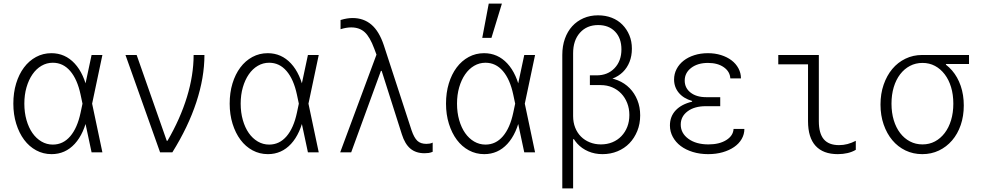

<svg xmlns="http://www.w3.org/2000/svg" viewBox="-20 -845 5440 1065"><path d="M445 -305V-235L427 -320Q409 -405 369.5 -451Q330 -497 273 -497Q239 -497 210 -480Q181 -463 160 -432.5Q139 -402 127 -360.5Q115 -319 115 -270Q115 -221 127 -179Q139 -137 160 -107Q181 -77 210 -60Q239 -43 273 -43Q330 -43 369.5 -89Q409 -135 427 -220ZM468 -210Q447 -104 394.5 -47Q342 10 266 10Q220 10 181 -11Q142 -32 114 -69.5Q86 -107 70 -158.5Q54 -210 54 -270Q54 -331 69.5 -382Q85 -433 113 -470.5Q141 -508 180 -529Q219 -550 265 -550Q341 -550 394 -493Q447 -436 468 -330L480 -270ZM438 -371H452L488 -540H548L491 -270L548 0H488L452 -169H438L462 -270Z M868 0H936Q1024 -141 1069 -278Q1114 -415 1114 -540H1054Q1054 -428 1017 -307Q980 -186 909 -64H905L738 -540H676Z M1645 -305V-235L1627 -320Q1609 -405 1569.5 -451Q1530 -497 1473 -497Q1439 -497 1410 -480Q1381 -463 1360 -432.5Q1339 -402 1327 -360.5Q1315 -319 1315 -270Q1315 -221 1327 -179Q1339 -137 1360 -107Q1381 -77 1410 -60Q1439 -43 1473 -43Q1530 -43 1569.5 -89Q1609 -135 1627 -220ZM1668 -210Q1647 -104 1594.5 -47Q1542 10 1466 10Q1420 10 1381 -11Q1342 -32 1314 -69.5Q1286 -107 1270 -158.5Q1254 -210 1254 -270Q1254 -331 1269.5 -382Q1285 -433 1313 -470.5Q1341 -508 1380 -529Q1419 -550 1465 -550Q1541 -550 1594 -493Q1647 -436 1668 -330L1680 -270ZM1638 -371H1652L1688 -540H1748L1691 -270L1748 0H1688L1652 -169H1638L1662 -270Z M1867 0H1928L2093 -452H2097L2209 -100Q2226 -46 2256.5 -20.5Q2287 5 2335 5Q2347 5 2357.5 3.5Q2368 2 2380 -3V-54Q2372 -50 2363.5 -48.5Q2355 -47 2345 -47Q2313 -47 2295 -64Q2277 -81 2263 -122L2109 -594Q2083 -672 2040 -708.5Q1997 -745 1936 -745Q1921 -745 1905 -742.5Q1889 -740 1869 -734V-683Q1885 -688 1899.5 -690.5Q1914 -693 1928 -693Q1974 -693 2003 -666.5Q2032 -640 2056 -575L2075 -524L2078 -568Z M2845 -305V-235L2827 -320Q2809 -405 2769.5 -451Q2730 -497 2673 -497Q2639 -497 2610 -480Q2581 -463 2560 -432.5Q2539 -402 2527 -360.5Q2515 -319 2515 -270Q2515 -221 2527 -179Q2539 -137 2560 -107Q2581 -77 2610 -60Q2639 -43 2673 -43Q2730 -43 2769.5 -89Q2809 -135 2827 -220ZM2868 -210Q2847 -104 2794.5 -47Q2742 10 2666 10Q2620 10 2581 -11Q2542 -32 2514 -69.5Q2486 -107 2470 -158.5Q2454 -210 2454 -270Q2454 -331 2469.5 -382Q2485 -433 2513 -470.5Q2541 -508 2580 -529Q2619 -550 2665 -550Q2741 -550 2794 -493Q2847 -436 2868 -330L2880 -270ZM2838 -371H2852L2888 -540H2948L2891 -270L2948 0H2888L2852 -169H2838L2862 -270ZM2764 -825H2691L2655 -635H2706Z M3159 -201V-550Q3159 -621 3197 -663.5Q3235 -706 3298 -706Q3357 -706 3392 -669.5Q3427 -633 3427 -571Q3427 -507 3389 -467Q3351 -427 3289 -427H3252V-373H3312Q3347 -373 3376 -360.5Q3405 -348 3426 -326Q3447 -304 3459 -273.5Q3471 -243 3471 -207Q3471 -171 3459.5 -141.5Q3448 -112 3427 -90Q3406 -68 3377 -56Q3348 -44 3313 -44Q3280 -44 3251.5 -55.5Q3223 -67 3202.5 -87.5Q3182 -108 3170.5 -137Q3159 -166 3159 -201ZM3159 -73H3197L3129 -201Q3129 -154 3143 -115Q3157 -76 3182 -48.5Q3207 -21 3243 -5.5Q3279 10 3322 10Q3367 10 3405.5 -6Q3444 -22 3471.5 -50.5Q3499 -79 3515 -118.5Q3531 -158 3531 -205Q3531 -251 3515.5 -289.5Q3500 -328 3472.5 -356Q3445 -384 3407 -399.5Q3369 -415 3324 -415L3304 -396Q3344 -396 3377.5 -409Q3411 -422 3435 -445.5Q3459 -469 3472 -502Q3485 -535 3485 -575Q3485 -616 3471 -649.5Q3457 -683 3432.5 -708Q3408 -733 3373.5 -746.5Q3339 -760 3297 -760Q3253 -760 3216.5 -744Q3180 -728 3154 -699.5Q3128 -671 3113.5 -630.5Q3099 -590 3099 -540V200H3159Z M4031 -410H4090Q4090 -440 4076 -466Q4062 -492 4037.5 -510.5Q4013 -529 3979.5 -539.5Q3946 -550 3907 -550Q3866 -550 3831.5 -539Q3797 -528 3772 -508.5Q3747 -489 3733 -462Q3719 -435 3719 -404Q3719 -362 3745 -330.5Q3771 -299 3819 -285V-281Q3760 -267 3728 -233Q3696 -199 3696 -149Q3696 -115 3712 -85.5Q3728 -56 3756 -35Q3784 -14 3823 -2Q3862 10 3908 10Q3952 10 3988.5 -0.5Q4025 -11 4052 -29.5Q4079 -48 4094 -74Q4109 -100 4109 -130H4049Q4047 -92 4008.5 -68Q3970 -44 3910 -44Q3841 -44 3798.5 -75Q3756 -106 3756 -154Q3756 -199 3794 -227.5Q3832 -256 3895 -256H3975V-306H3897Q3843 -306 3810.5 -331.5Q3778 -357 3778 -398Q3778 -441 3814 -468.5Q3850 -496 3907 -496Q3961 -496 3995 -472Q4029 -448 4031 -410Z M4522 -173Q4522 -105 4549.5 -72.5Q4577 -40 4634 -40Q4658 -40 4681 -46Q4704 -52 4727 -64V-14Q4707 -2 4681.5 4Q4656 10 4627 10Q4546 10 4504 -36Q4462 -82 4462 -173V-488H4297V-540H4522Z M5097 -44Q5059 -44 5027.5 -60.5Q4996 -77 4973 -107Q4950 -137 4937.5 -178.5Q4925 -220 4925 -270Q4925 -320 4937.5 -361.5Q4950 -403 4973 -433Q4996 -463 5027.5 -479.5Q5059 -496 5097 -496Q5135 -496 5166 -479.5Q5197 -463 5220 -433Q5243 -403 5255.5 -361.5Q5268 -320 5268 -270Q5268 -220 5255.5 -178.5Q5243 -137 5220 -107Q5197 -77 5166 -60.5Q5135 -44 5097 -44ZM5096 10Q5146 10 5188 -10Q5230 -30 5261 -66Q5292 -102 5309 -151.5Q5326 -201 5326 -260Q5326 -319 5309 -368.5Q5292 -418 5261 -454Q5230 -490 5187.5 -510Q5145 -530 5095 -530L5227 -476V-490H5355V-540H5095Q5045 -540 5002.5 -519.5Q4960 -499 4929.5 -462.5Q4899 -426 4881.5 -375.5Q4864 -325 4864 -265Q4864 -205 4881.5 -154.5Q4899 -104 4929.5 -67.5Q4960 -31 5002.5 -10.5Q5045 10 5096 10Z"/></svg>

Font: CommitMonoV143 ExtLt
Style: Regular
Weight: 200
Monospace: yes
Designer: Eigil Nikolajsen
Foundry: Eigil Nikolajsen
Version: Version 1.143